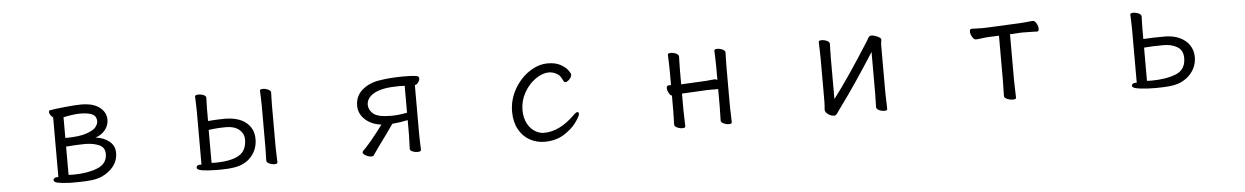

<svg xmlns="http://www.w3.org/2000/svg" viewBox="-28 -855 8057 1243"><g transform="rotate(-5 4000.0 -234.0)"><path d="M285 -12Q285 -19 291.5 -24Q298 -29 309 -29H318V-417Q309 -422 301.5 -433Q294 -444 294 -453Q294 -464 304 -465Q330 -470 400 -477Q470 -484 506 -484Q584 -484 625.5 -451.5Q667 -419 667 -371Q667 -334 642.5 -304Q618 -274 580 -263Q636 -255 670 -226.5Q704 -198 704 -153Q704 -91 657.5 -47Q611 -3 546 8Q504 15 416 15H388Q333 12 309 6.5Q285 1 285 -12ZM600 -367Q600 -399 574 -412.5Q548 -426 492 -426Q455 -426 385 -412V-277Q474 -277 522 -293.5Q570 -310 585 -330Q600 -350 600 -367ZM385 -221V-37L415 -36Q506 -36 571.5 -61.5Q637 -87 637 -151Q637 -194 600.5 -210Q564 -226 515 -227H505Q461 -227 385 -221Z M1669 -419 1667 -472Q1667 -482 1686 -482Q1704 -482 1721 -474Q1738 -466 1738 -454Q1738 -435 1737 -422L1736 -375V-101L1737 -65L1739 0Q1739 10 1720 10Q1702 10 1685 2Q1668 -6 1668 -18L1670 -101V-375ZM1247 -418 1245 -471Q1245 -482 1269 -482Q1287 -482 1302 -475Q1317 -468 1317 -457Q1317 -438 1316 -425L1315 -378V-306Q1380 -311 1423 -311Q1512 -311 1561.5 -271Q1611 -231 1611 -163Q1611 -97 1570 -50Q1529 -3 1460 8Q1417 15 1362 15L1318 14Q1291 14 1253 9Q1215 4 1215 -12Q1215 -19 1221.5 -24Q1228 -29 1239 -29L1246 -28Q1248 -28 1248 -29V-374ZM1335 -33Q1439 -33 1491 -63Q1543 -93 1543 -165Q1543 -205 1512 -230.5Q1481 -256 1429 -256Q1370 -256 1314 -248V-34Z M2601 -40 2603 -106V-199Q2559 -189 2502 -184Q2468 -135 2402 -45Q2395 -36 2365 8Q2361 15 2348 15Q2331 15 2312.5 4.5Q2294 -6 2294 -16Q2294 -21 2298 -25Q2316 -41 2354.5 -87Q2393 -133 2431 -185Q2365 -193 2325 -231Q2285 -269 2285 -320Q2285 -382 2329.5 -421Q2374 -460 2441 -471Q2515 -483 2599 -483Q2647 -483 2669 -480.5Q2691 -478 2696 -474Q2701 -470 2701 -461Q2701 -449 2691 -435.5Q2681 -422 2669 -421V-106Q2669 -69 2672 0Q2672 6 2665.5 9Q2659 12 2649 12Q2631 12 2615.5 5Q2600 -2 2600 -12V-13ZM2565 -423Q2459 -423 2406.5 -394.5Q2354 -366 2354 -320Q2354 -287 2383.5 -261.5Q2413 -236 2502 -236Q2545 -236 2603 -247V-422Q2590 -423 2565 -423Z M3475 18Q3422 18 3377.5 -7Q3333 -32 3307 -80Q3281 -128 3281 -194Q3281 -271 3319 -338.5Q3357 -406 3416.5 -446Q3476 -486 3538 -486Q3587 -486 3619.5 -468.5Q3652 -451 3667.5 -430Q3683 -409 3683 -401Q3683 -386 3668.5 -370.5Q3654 -355 3641 -355Q3635 -355 3632 -360Q3629 -365 3623.5 -376Q3618 -387 3612.5 -394.5Q3607 -402 3600 -407Q3571 -427 3540 -427Q3498 -427 3453 -395.5Q3408 -364 3378.5 -311.5Q3349 -259 3349 -199Q3349 -150 3367.5 -113.5Q3386 -77 3415.5 -58.5Q3445 -40 3475 -40Q3578 -40 3678 -140Q3693 -155 3702 -155Q3711 -155 3711 -143Q3711 -129 3682.5 -89Q3654 -49 3601 -15.5Q3548 18 3475 18Z M4554 -224 4400 -216 4387 -215V-108L4388 -70L4390 -2Q4390 8 4371 8Q4353 8 4336 0Q4319 -8 4319 -20L4321 -108V-208Q4310 -211 4301 -227.5Q4292 -244 4292 -258Q4292 -276 4305 -276H4321V-367L4320 -416L4318 -474Q4318 -484 4337 -484Q4355 -484 4372 -476Q4389 -468 4389 -456Q4389 -435 4388 -420L4387 -367V-275Q4391 -276 4399 -276L4553 -284Q4555 -284 4582 -287Q4602 -289 4607 -289Q4616 -289 4623 -282V-367L4622 -416L4620 -474Q4620 -484 4639 -484Q4657 -484 4674 -476Q4691 -468 4691 -456Q4691 -435 4690 -420L4689 -367V-108L4690 -70L4692 -2Q4692 8 4673 8Q4655 8 4638 0Q4621 -8 4621 -20L4623 -108V-224Z M5394 -25Q5389 -19 5382.5 -8.5Q5376 2 5370 7.5Q5364 13 5356 13Q5336 13 5317 -1Q5298 -15 5298 -29V-31Q5301 -67 5301 -86V-364L5300 -413L5298 -471Q5298 -481 5317 -481Q5335 -481 5352 -473Q5369 -465 5369 -453Q5369 -432 5368 -417L5367 -364V-94Q5463 -219 5613 -456Q5615 -460 5619 -467.5Q5623 -475 5628 -479Q5633 -483 5641 -483Q5657 -483 5680 -472.5Q5703 -462 5703 -452Q5703 -446 5701 -435.5Q5699 -425 5699 -415V-106L5700 -68L5702 0Q5702 10 5683 10Q5665 10 5648 2Q5631 -6 5631 -18L5633 -106V-377Q5502 -171 5394 -25Z M6347 -402Q6325 -399 6313 -399Q6301 -399 6290 -417.5Q6279 -436 6279 -453Q6279 -470 6292 -470Q6300 -470 6318 -469Q6336 -468 6364 -468L6395 -469L6608 -479L6657 -483Q6680 -486 6691 -486Q6703 -486 6713.5 -467.5Q6724 -449 6724 -432Q6724 -415 6712 -415Q6699 -415 6689 -416L6626 -417H6609L6536 -413V-115L6537 -75L6539 0Q6539 10 6518 10Q6499 10 6480.5 2Q6462 -6 6462 -18L6464 -115V-410L6396 -407Q6374 -406 6347 -402Z M7325 -419 7323 -472Q7323 -482 7342 -482Q7360 -482 7377.5 -474Q7395 -466 7395 -454Q7395 -435 7394 -422L7393 -375V-307Q7449 -311 7532 -311Q7587 -311 7628.5 -292Q7670 -273 7692.5 -239Q7715 -205 7715 -163Q7715 -97 7670.5 -49.5Q7626 -2 7559 9Q7516 16 7445 16L7395 15Q7336 11 7314.5 5Q7293 -1 7293 -12Q7293 -19 7299.5 -24Q7306 -29 7317 -29H7326V-375ZM7419 -34Q7515 -34 7580.5 -59.5Q7646 -85 7646 -161Q7646 -212 7609 -234Q7572 -256 7522 -256Q7446 -256 7393 -251V-35Z"/></g></svg>

Font: Iansui
Style: Regular
Weight: 400
Designer: But Ko / Fontworks Inc.
Foundry: zi-hi.com / Fontworks Inc.
Version: Version 1.002